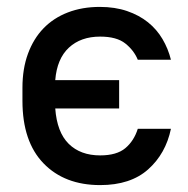

<svg xmlns="http://www.w3.org/2000/svg" viewBox="-20 -528 545 556"><path d="M270 8Q167 8 106 -55Q45 -118 45 -236V-274Q45 -329 61 -372.5Q77 -416 106 -446Q135 -476 176.5 -492Q218 -508 269 -508Q313 -508 348 -496Q383 -484 408.5 -463.5Q434 -443 450.5 -415Q467 -387 475 -355H379Q368 -382 343 -402Q318 -422 270 -422Q214 -422 179.5 -390Q145 -358 140 -296H325V-214H140Q145 -145 179 -111.5Q213 -78 270 -78Q318 -78 343 -99Q368 -120 379 -155H475Q460 -83 409 -37.5Q358 8 270 8Z"/></svg>

Font: PT Root UI Web Medium
Style: Regular
Weight: 500
Designer: Vitaly Kuzmin
Foundry: ParaType Ltd.
Version: Version 1.001W